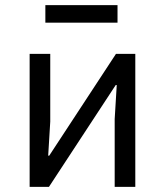

<svg xmlns="http://www.w3.org/2000/svg" viewBox="-20 -725 640 745"><path d="M95 -516H175V-253L167 -121H171L430 -516H505V0H425V-263L433 -395H429L170 0H95ZM156 -705H436V-637H156Z"/></svg>

Font: iA Writer Quattro V
Style: Regular
Weight: 400
Designer: Mike Abbink, Paul van der Laan, Pieter van Rosmalen, Oliver Reichenstein
Foundry: Information Architects Inc.
Version: Version 2.000